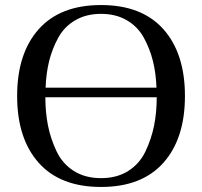

<svg xmlns="http://www.w3.org/2000/svg" viewBox="-20 -727 802 762"><path d="M161 -379H601Q599 -436 587 -484.5Q575 -533 551 -577Q527 -621 483.5 -646.5Q440 -672 381 -672Q322 -672 278.5 -646.5Q235 -621 211 -577Q187 -533 175 -484.5Q163 -436 161 -379ZM160 -341Q160 -281 170.5 -228.5Q181 -176 204.5 -126.5Q228 -77 273 -48.5Q318 -20 381 -20Q444 -20 489 -48.5Q534 -77 557.5 -126.5Q581 -176 591.5 -228.5Q602 -281 602 -341ZM133.5 -81Q48 -177 48 -346Q48 -515 133.5 -611Q219 -707 381 -707Q543 -707 628.5 -611Q714 -515 714 -346Q714 -177 628.5 -81Q543 15 381 15Q219 15 133.5 -81Z"/></svg>

Font: Heuristica
Style: Regular
Weight: 400
Version: Version 1.0.1 ; ttfautohint (v1.4.1)